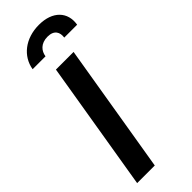

<svg xmlns="http://www.w3.org/2000/svg" viewBox="-309 -986 1014 1014"><g transform="rotate(-45 198.0 -479.0)"><path d="M278.8 -727.3H147L26.3 0H158ZM61.4 -815.7H157.7C162.3 -849.8 187.1 -881.7 238.6 -881.7C288.4 -881.7 302.6 -850.9 297.6 -815.7H393.8C407.7 -898.8 352.6 -958.1 250.7 -958.1C148.1 -958.1 74.9 -898.8 61.4 -815.7Z"/></g></svg>

Font: Margiela Sans Semi Bold
Style: Italic
Weight: 600
Italic angle: -9.39999°
Designer: Stefan Endress, Andreas Faust
Version: Version 1.100;FEAKit 1.0